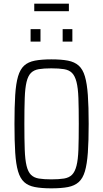

<svg xmlns="http://www.w3.org/2000/svg" viewBox="-20 -1020 563 1048"><path d="M260 8Q207 8 170.5 1Q134 -6 112 -26Q90 -46 78.5 -85Q67 -124 63 -187Q59 -250 59 -344Q59 -438 63 -501Q67 -564 78.5 -603Q90 -642 112 -662Q134 -682 170.5 -689Q207 -696 260 -696Q315 -696 351 -689Q387 -682 409.5 -662Q432 -642 443.5 -603Q455 -564 459.5 -501Q464 -438 464 -344Q464 -250 459.5 -187Q455 -124 443.5 -85Q432 -46 409.5 -26Q387 -6 351 1Q315 8 260 8ZM260 -41Q302 -41 329.5 -45.5Q357 -50 373 -66Q389 -82 397.5 -115Q406 -148 408 -203.5Q410 -259 410 -344Q410 -429 408 -484.5Q406 -540 397.5 -573Q389 -606 373 -622Q357 -638 329.5 -642.5Q302 -647 260 -647Q219 -647 192 -642.5Q165 -638 149 -622Q133 -606 125 -573Q117 -540 115 -484.5Q113 -429 113 -344Q113 -259 115 -203.5Q117 -148 125 -115Q133 -82 149 -66Q165 -50 192 -45.5Q219 -41 260 -41ZM147 -793V-861H201V-793ZM322 -793V-861H375V-793ZM167 -959V-1000H356V-959Z"/></svg>

Font: Saira Condensed Light
Style: Regular
Weight: 300
Width: 3
Designer: Hector Gatti with collaboration of the Omnibus-Type team
Foundry: Omnibus-Type
Version: Version 1.101